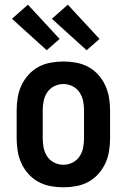

<svg xmlns="http://www.w3.org/2000/svg" viewBox="-20 -790 540 818"><path d="M250 8Q223 8 195.5 3Q168 -2 144 -15Q120 -28 101.5 -48.5Q83 -69 71.5 -93.5Q60 -118 55.5 -145.5Q51 -173 51 -200V-320Q51 -347 55.5 -374.5Q60 -402 71.5 -426.5Q83 -451 101.5 -471.5Q120 -492 144 -505Q168 -518 195.5 -523Q223 -528 250 -528Q277 -528 304.5 -523Q332 -518 356 -505Q380 -492 398.5 -471.5Q417 -451 428.5 -426Q440 -401 444.5 -374Q449 -347 449 -320V-200Q449 -173 444.5 -145.5Q440 -118 428.5 -93.5Q417 -69 398.5 -48.5Q380 -28 356 -15Q332 -2 304.5 3Q277 8 250 8ZM250 -88Q270 -88 288.5 -97Q307 -106 318.5 -123Q330 -140 334 -160Q338 -180 338 -200V-320Q338 -340 334 -360Q330 -380 318.5 -397Q307 -414 288.5 -423Q270 -432 250 -432Q230 -432 211.5 -423Q193 -414 181.5 -397Q170 -380 166 -360Q162 -340 162 -320V-200Q162 -180 166 -160Q170 -140 181.5 -123Q193 -106 211.5 -97Q230 -88 250 -88ZM349 -576 201 -710 269 -770 404 -624ZM179 -576 31 -710 99 -770 234 -624Z"/></svg>

Font: Iosevka Term
Style: Bold
Weight: 700
Monospace: yes
Designer: Belleve Invis
Foundry: Belleve Invis
Version: Version 30.0.1